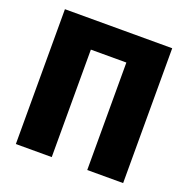

<svg xmlns="http://www.w3.org/2000/svg" viewBox="-125 -813 909 930"><g transform="rotate(20 330.0 -347.5)"><path d="M607 0H422V-554H239V0H54V-695H607Z"/></g></svg>

Font: Trujillo ExtraBold
Style: Regular
Weight: 800
Designer: Fira Sans original fonts by bBox Type GmbH, Carrois Corporate GbR, & Edenspiekermann AG / Changes by Cristiano Sobral
Foundry: Fira Sans original fonts by bBox Type GmbH, Carrois Corporate GbR, & Edenspiekermann AG / Changes by Cristiano Sobral
Version: Version 4.301;July 28, 2020;FontCreator 13.0.0.2655 64-bit